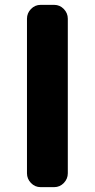

<svg xmlns="http://www.w3.org/2000/svg" viewBox="-20 -770 390 790"><path d="M147 0Q124 0 107.5 -17Q91 -34 91 -57V-693Q91 -716 107.5 -733Q124 -750 147 -750H203Q226 -750 242.5 -733Q259 -716 259 -693V-57Q259 -34 242.5 -17Q226 0 203 0Z"/></svg>

Font: Rounded Mplus 1c ExtraBold
Style: Regular
Weight: 800
Version: Version 1.059.20150529